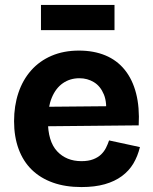

<svg xmlns="http://www.w3.org/2000/svg" viewBox="-20 -744 621 778"><path d="M310 14Q245 14 194.5 -4Q144 -22 109 -56Q74 -90 55.5 -140Q37 -190 37 -253Q37 -315 54.5 -367.5Q72 -420 106 -458.5Q140 -497 189 -518Q238 -539 300 -539Q360 -539 407 -519.5Q454 -500 485.5 -461Q517 -422 531.5 -365.5Q546 -309 542 -236L130 -232V-311L459 -314L408 -274Q415 -327 401 -361Q387 -395 360.5 -411Q334 -427 302 -427Q264 -427 235 -407Q206 -387 190 -348.5Q174 -310 174 -256Q174 -171 211.5 -131Q249 -91 310 -91Q338 -91 357.5 -98.5Q377 -106 389.5 -118Q402 -130 409.5 -145Q417 -160 422 -175L547 -148Q538 -111 520.5 -81.5Q503 -52 474 -30.5Q445 -9 404.5 2.5Q364 14 310 14ZM146 -622V-724H444V-622Z"/></svg>

Font: Bricolage Grotesque
Style: Bold
Weight: 700
Designer: Mathieu Triay
Foundry: Atelier Triay
Version: Version 1.001;gftools[0.9.33.dev8+g029e19f]